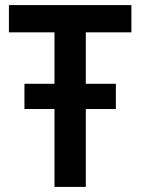

<svg xmlns="http://www.w3.org/2000/svg" viewBox="-20 -734 552 754"><path d="M194 0V-306H76V-405H194V-607H15V-714H496V-607H317V-405H435V-306H317V0Z"/></svg>

Font: Noto Sans SemiCondensed SemiBold
Style: Regular
Weight: 600
Width: 4
Designer: Monotype Design Team
Foundry: Monotype Imaging Inc.
Version: Version 2.013; ttfautohint (v1.8.4.7-5d5b)